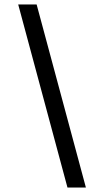

<svg xmlns="http://www.w3.org/2000/svg" viewBox="-20 -725 465 865"><path d="M367 120 145 -705H62L284 120Z"/></svg>

Font: Plus Jakarta Sans
Style: Italic
Weight: 400
Italic angle: -8°
Designer: Gumpita Rahayu
Foundry: Tokotype
Version: Version 2.071;gftools[0.9.30]